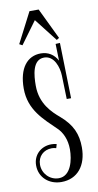

<svg xmlns="http://www.w3.org/2000/svg" viewBox="-86 -793 419 824"><g transform="rotate(-10 123.5 -381.0)"><path d="M210 -597 191 -596 193 -523C178 -551 153 -567 121 -567C62 -567 23 -520 23 -431C23 -337 84 -287 136 -236C157 -216 173 -183 173 -140C173 -95 158 -26 105 -26C66 -26 35 -58 35 -97C35 -133 61 -158 97 -158C103 -158 110 -157 116 -155L121 -172C114 -174 106 -175 98 -175C53 -175 18 -143 18 -97C18 -43 61 -8 113 -8C184 -8 225 -61 225 -139C225 -197 207 -240 156 -284C124 -311 76 -355 76 -434C76 -479 81 -547 132 -547C176 -547 193 -494 194 -457L197 -355H216ZM145 -754H105L37 -622L50 -615L121 -712L199 -612L210 -619Z"/></g></svg>

Font: Bigelow Rules
Style: Regular
Weight: 400
Designer: Astigmatic (AOETI)
Foundry: Astigmatic (AOETI)
Version: Version 1.000